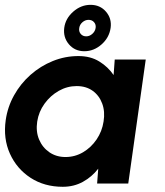

<svg xmlns="http://www.w3.org/2000/svg" viewBox="-27 -740 667 774"><path d="M435.5 -500H560.5L490 0H364.5L369 -60Q343.5 -27 307.2 -7Q271 13 226 13Q152 13 96.2 -23.2Q40.5 -59.5 13 -120.5Q-14.5 -181.5 -4 -255.5Q3.5 -309 29.8 -356Q56 -403 96.2 -438.5Q136.5 -474 186 -494Q235.5 -514 289 -514Q338 -514 373.2 -492.2Q408.5 -470.5 431 -437.5ZM237 -107Q275 -107 307.8 -126.2Q340.5 -145.5 362.5 -178Q384.5 -210.5 390.5 -250Q397 -290 385 -322.5Q373 -355 346.5 -374Q320 -393 282 -393Q244 -393 210 -373.8Q176 -354.5 152.5 -322Q129 -289.5 123 -250Q117 -210 130.5 -177.8Q144 -145.5 172 -126.2Q200 -107 237 -107ZM313 -533.5Q274.5 -533.5 250.8 -561.5Q227 -589.5 232 -628Q237 -665.5 268.2 -693Q299.5 -720.5 338 -720.5Q376.5 -720.5 400.2 -693Q424 -665.5 419 -628Q413.5 -588.5 382.5 -561Q351.5 -533.5 313 -533.5ZM320.5 -593.5Q334 -593.5 345.2 -603.5Q356.5 -613.5 358.5 -627.5Q360.5 -641 352.2 -650.5Q344 -660 330 -660Q316.5 -660 305.5 -650.5Q294.5 -641 292.5 -627.5Q290 -613.5 298.2 -603.5Q306.5 -593.5 320.5 -593.5Z"/></svg>

Font: Urbanist
Style: Bold Italic
Weight: 700
Italic angle: -8°
Designer: Corey Hu
Foundry: Corey Hu
Version: Version 1.330; ttfautohint (v1.8.4.7-5d5b)